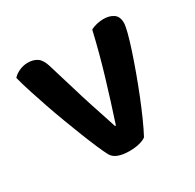

<svg xmlns="http://www.w3.org/2000/svg" viewBox="-115 -609 752 741"><g transform="rotate(-30 260.5 -238.0)"><path d="M430 -484Q456 -484 473.5 -472Q491 -460 491 -432Q491 -419 483.5 -390Q476 -361 463.5 -323Q451 -285 435 -241Q419 -197 402 -154.5Q385 -112 368 -74Q351 -36 337 -10Q327 -2 307 3Q287 8 263 8Q234 8 213.5 0.5Q193 -7 184 -24Q175 -41 162 -71Q149 -101 134 -139Q119 -177 103 -219.5Q87 -262 72.5 -304Q58 -346 45.5 -385Q33 -424 25 -455Q35 -467 53.5 -475.5Q72 -484 92 -484Q118 -484 134.5 -472Q151 -460 160 -429L210 -264Q216 -244 223.5 -221.5Q231 -199 238 -177.5Q245 -156 251.5 -136.5Q258 -117 262 -104H266Q295 -192 323 -285.5Q351 -379 372 -470Q384 -477 399.5 -480.5Q415 -484 430 -484Z"/></g></svg>

Font: Baloo Chettan 2 SemiBold
Style: Regular
Weight: 600
Designer: Maithili Shingre, Unnati Kotecha and Ek Type
Foundry: Ek Type
Version: Version 1.640;hotconv 1.0.111;makeotfexe 2.5.65597; ttfautoh